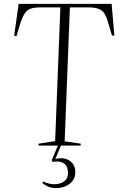

<svg xmlns="http://www.w3.org/2000/svg" viewBox="-20 -750 626 989"><path d="M269 219Q228 219 198 192L202 185Q220 193 234 196Q248 199 261 199Q275 199 291 194Q307 189 318.5 176.5Q330 164 330 141Q330 106 309 91.5Q288 77 252 84L246 77L278 0H178L179 -10L264 -23L291 -712H188Q158 -712 138.5 -705.5Q119 -699 106.5 -679.5Q94 -660 82 -621L65 -564L53 -566L76 -730H555L569 -568L557 -566L536 -637Q523 -683 501.5 -697.5Q480 -712 436 -712H340L313 -22L396 -10L395 0H294L265 69Q310 58 339 78Q368 98 368 137Q368 174 339 196.5Q310 219 269 219Z"/></svg>

Font: Literata 72pt ExtraLight
Style: Italic
Weight: 200
Italic angle: -2°
Designer: Latin by Veronika Burian and Jose Scaglione. Greek by Irene Vlachou. Cyrillic by Vera Evstafieva
Foundry: TypeTogether
Version: Version 3.002